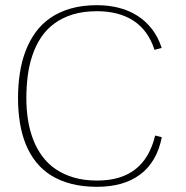

<svg xmlns="http://www.w3.org/2000/svg" viewBox="-20 -701 711 733"><path d="M597.2 -518.1Q584 -559.1 560.5 -589.6Q537.1 -620.1 505.1 -640.6Q473.1 -661.1 434.1 -671.1Q395 -681.2 350.6 -681.2Q294.4 -681.2 250.2 -668.5Q206.1 -655.8 172.6 -632.8Q139.2 -609.9 115.7 -577.4Q92.3 -544.9 77.4 -505.6Q62.5 -466.3 55.7 -420.9Q48.8 -375.5 48.8 -326.7Q48.8 -277.3 55.9 -232.9Q63 -188.5 78.1 -150.9Q93.3 -113.3 117.2 -83Q141.1 -52.7 174.6 -31.7Q208 -10.7 251.7 0.7Q295.4 12.2 350.6 12.2Q400.9 12.2 442.1 0.5Q483.4 -11.2 514.9 -34.7Q546.4 -58.1 567.4 -93.8Q588.4 -129.4 597.7 -177.2L572.3 -183.6Q562 -141.1 543.5 -109.1Q524.9 -77.1 497.6 -55.4Q470.2 -33.7 433.6 -22.7Q397 -11.7 350.6 -11.7Q301.3 -11.7 262 -23.2Q222.7 -34.7 192.6 -55.2Q162.6 -75.7 141.4 -104.5Q120.1 -133.3 106.7 -168.2Q93.3 -203.1 86.9 -242.9Q80.6 -282.7 80.6 -325.7Q80.6 -369.6 85.9 -411.4Q91.3 -453.1 103.8 -490Q116.2 -526.9 136.7 -557.9Q157.2 -588.9 187.3 -611.1Q217.3 -633.3 257.8 -645.8Q298.3 -658.2 350.6 -658.2Q391.1 -658.2 425.8 -649.4Q460.4 -640.6 488.5 -622.6Q516.6 -604.5 537.1 -576.7Q557.6 -548.8 569.8 -510.7Z"/></svg>

Font: SaysetthaMai Thin
Style: Regular
Weight: 100
Designer: John M. Durdin
Foundry: Lao Script for Windows
Version: Version 1.101